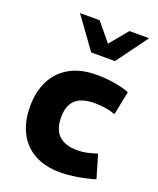

<svg xmlns="http://www.w3.org/2000/svg" viewBox="-139 -823 758 919"><g transform="rotate(20 240.0 -363.5)"><path d="M36.1 -236.8Q36.1 -313 65.2 -369.6Q94.2 -426.3 150.1 -457Q206.1 -487.8 284.2 -487.3Q331.1 -487.8 376.2 -480.2Q421.4 -472.7 452.6 -460L428.2 -339.8Q377.9 -356.9 324.7 -356.9Q255.4 -356.9 224.4 -327.4Q193.4 -297.9 193.4 -239.3Q193.4 -176.8 225.6 -146.5Q257.8 -116.2 318.8 -116.2Q344.7 -116.2 365.2 -120.6Q385.7 -125 419.4 -135.3L454.1 -17.1Q410.6 -3.9 364.3 3.7Q317.9 11.2 277.3 11.2Q201.7 11.2 147.5 -18.6Q93.3 -48.3 64.7 -104.2Q36.1 -160.2 36.1 -236.8ZM107.9 -737.8H208L283.7 -646L359.9 -737.8H460L343.8 -579.1H222.7Z"/></g></svg>

Font: Selawik
Style: Bold
Weight: 700
Designer: Aaron Bell
Foundry: Microsoft Corporation
Version: Version 1.01